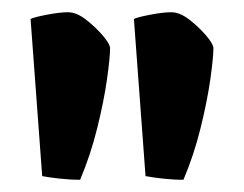

<svg xmlns="http://www.w3.org/2000/svg" viewBox="-20 -729 399 314"><path d="M111 -435Q94 -435 76.5 -437Q59 -439 49 -441L30 -698Q36 -701 57 -705Q78 -709 91 -709Q105 -709 120.5 -697Q136 -685 148 -671Q160 -657 160 -650Q160 -635 155 -599.5Q150 -564 139 -519.5Q128 -475 111 -435ZM280 -435Q263 -435 245.5 -437Q228 -439 218 -441L199 -698Q205 -701 226 -705Q247 -709 260 -709Q274 -709 289.5 -697Q305 -685 317 -671Q329 -657 329 -650Q329 -635 324 -599.5Q319 -564 308 -519.5Q297 -475 280 -435Z"/></svg>

Font: Texturina Medium 12pt ExtraBold
Style: Regular
Weight: 800
Version: Version 1.002